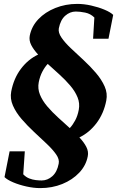

<svg xmlns="http://www.w3.org/2000/svg" viewBox="-20 -748 619 995"><path d="M188.4 226.8Q154.8 226.8 117 218.4Q79.2 210 48.3 196.9Q17.4 183.8 3.4 169.8L29.8 36.2H108.6L100.4 155.2Q114.6 170.2 131.7 176.8Q148.8 183.4 165.6 185.3Q182.4 187.2 196 187.2Q226.4 187.2 251.2 165.2Q276 143.2 284.2 100Q288.8 77.6 270.6 51.7Q252.4 25.8 221.6 -3.2Q190.8 -32.2 156.3 -64.4Q121.8 -96.6 92.3 -130.7Q62.8 -164.8 47 -200.9Q31.2 -237 38.2 -274Q51.2 -342 88.4 -391.3Q125.6 -440.6 177.6 -465.2Q154.2 -490.4 141.9 -514.4Q129.6 -538.4 134.2 -563Q143.8 -611.6 178.7 -648.4Q213.6 -685.2 266.6 -706.5Q319.6 -727.8 380.6 -727.8Q414.8 -727.8 452.3 -719.4Q489.8 -711 521.2 -697.9Q552.6 -684.8 566.6 -670.8L542.2 -547.2H462.4L469 -657.2Q448.8 -677.2 421.5 -682.7Q394.2 -688.2 373 -688.2Q342.6 -688.2 318 -666.5Q293.4 -644.8 284.8 -601Q280.8 -579.2 298.7 -553Q316.6 -526.8 347.4 -497.8Q378.2 -468.8 412.7 -436.9Q447.2 -405 476.7 -370.6Q506.2 -336.2 522.2 -300.3Q538.2 -264.4 530.8 -227Q517.8 -160 480.6 -110.5Q443.4 -61 391.4 -35.8Q414.8 -11.2 427.3 13.1Q439.8 37.4 434.8 62Q425.8 109.6 390.6 146.9Q355.4 184.2 302.9 205.5Q250.4 226.8 188.4 226.8ZM180.8 -322Q174.4 -288.4 187.1 -257.3Q199.8 -226.2 225 -196.6Q250.2 -167 281 -139.1Q311.8 -111.2 341.6 -84.2Q356.4 -99.6 369.4 -123.7Q382.4 -147.8 388.2 -179Q394.6 -212.6 381.9 -243.7Q369.2 -274.8 344 -304.4Q318.8 -334 288 -361.9Q257.2 -389.8 227.4 -416.8Q212.6 -401.4 199.8 -377.3Q187 -353.2 180.8 -322Z"/></svg>

Font: Wittgenstein
Style: Italic
Weight: 400
Italic angle: -11°
Designer: Jörg Drees
Foundry: Jörg Drees
Version: Version 1.500